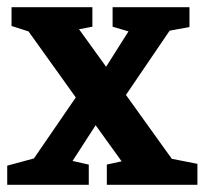

<svg xmlns="http://www.w3.org/2000/svg" viewBox="-33 -512 567 532"><path d="M-13 0V-53L61 -73L177 -242L46 -425L-1 -440V-492H223V-438L186 -431L261 -327L323 -425L279 -438V-492H492V-437L437 -427L316 -249L443 -72L514 -58V0H263V-56L304 -65L232 -165L168 -66L213 -56V0Z"/></svg>

Font: Manuale
Style: Bold
Weight: 700
Version: Version 1.002